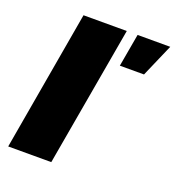

<svg xmlns="http://www.w3.org/2000/svg" viewBox="-132 -830 854 934"><g transform="rotate(20 295.0 -362.5)"><path d="M15 0 141 -725H365L238 0ZM391 -555 421 -725H590L516 -555Z"/></g></svg>

Font: Archivo Expanded Black
Style: Italic
Weight: 900
Width: 7
Italic angle: -10°
Designer: Hector Gatti
Foundry: Omnibus-Type
Version: Version 2.001